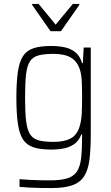

<svg xmlns="http://www.w3.org/2000/svg" viewBox="-20 -751 564 973"><path d="M240 202Q211 202 181.5 201.5Q152 201 126 199.5Q100 198 79 196V157Q103 159 129 160.5Q155 162 181.5 162.5Q208 163 233 163Q288 163 320.5 153Q353 143 369.5 118.5Q386 94 391 51Q396 8 396 -58V-70H392Q382 -42 361.5 -25Q341 -8 310.5 -0.5Q280 7 239 7Q184 7 149.5 -4.5Q115 -16 96.5 -44.5Q78 -73 70.5 -124.5Q63 -176 63 -255Q63 -335 70.5 -386.5Q78 -438 96.5 -466.5Q115 -495 149.5 -506.5Q184 -518 239 -518Q276 -518 307 -511.5Q338 -505 361.5 -486.5Q385 -468 396 -431H400L404 -510H440V-74Q440 4 433.5 57Q427 110 406.5 142Q386 174 346 188Q306 202 240 202ZM252 -32Q307 -32 339 -50Q371 -68 383 -109Q392 -137 394 -172Q396 -207 396 -255Q396 -302 394.5 -336Q393 -370 386 -395Q372 -440 339.5 -459Q307 -478 252 -478Q205 -478 176 -470.5Q147 -463 132 -440.5Q117 -418 112 -373.5Q107 -329 107 -255Q107 -181 112.5 -136.5Q118 -92 133 -69.5Q148 -47 177 -39.5Q206 -32 252 -32ZM236 -593 143 -726V-731H176L262 -626L349 -731H382V-726L289 -593Z"/></svg>

Font: Saira SemiCondensed ExtraLight
Style: Regular
Weight: 250
Width: 4
Designer: Hector Gatti with collaboration of the Omnibus-Type team
Foundry: Omnibus-Type
Version: Version 1.101